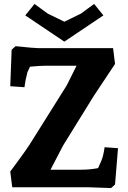

<svg xmlns="http://www.w3.org/2000/svg" viewBox="-20 -949 651 973"><path d="M215 -616Q182 -616 132 -611L119 -583Q108 -542 104 -507L32 -512L39 -697L59 -715Q154 -705 174 -705H553L563 -625L456 -464L300 -212L236 -89H393Q435 -89 477 -97Q496 -136 502 -160Q508 -184 510 -203L578 -198L563 -14L543 4Q448 0 428 0H42L32 -80Q119 -196 143 -237L318 -516L368 -616ZM457 -929 504 -871 306 -738 108 -871 155 -929 222 -880 306 -839 390 -880Z"/></svg>

Font: Andada SC
Style: Bold
Weight: 700
Designer: Carolina Giovagnoli
Foundry: Carolina Giovagnoli
Version: Version 1.003